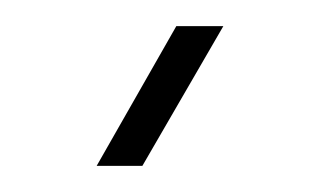

<svg xmlns="http://www.w3.org/2000/svg" viewBox="-20 -770 249 147"><path d="M54 -643 115 -750H151L89 -643Z"/></svg>

Font: Big Shoulders Display Light
Style: Regular
Weight: 300
Designer: Patric King
Foundry: XO Type Co
Version: Version 1.000; ttfautohint (v1.8.2)